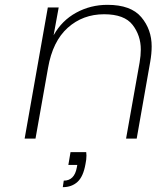

<svg xmlns="http://www.w3.org/2000/svg" viewBox="-20 -574 663 795"><path d="M425 -554Q522 -554 565 -503Q608 -452 608 -382Q608 -352 602 -318L546 0H502L558 -315Q563 -344 563 -369Q563 -427 529 -471Q495 -515 411 -515Q323 -515 260.5 -459Q198 -403 179 -293L127 0H82L178 -543H223L202 -428Q236 -489 295.5 -521.5Q355 -554 425 -554ZM337 56Q338 63 338 70Q338 87 334 105Q325 157 301 179Q277 201 240 201L244 174Q288 174 298 120L300 109H263L272 56Z"/></svg>

Font: Fz Poppins ExtLt
Style: Italic
Weight: 200
Italic angle: -10°
Designer: Ninad Kale (Devanagari), Jonny Pinhorn (Latin)
Foundry: Indian Type Foundry
Version: Vit hóa bi Vntype.Com & FontZin.Com